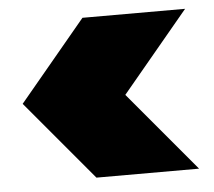

<svg xmlns="http://www.w3.org/2000/svg" viewBox="-40 -599 576 516"><g transform="rotate(-5 248.5 -340.5)"><path d="M296.9 -339.8 477.1 -125H200.2L20 -339.8L200.2 -556.2H477.1Z"/></g></svg>

Font: SVN-Poppins Black
Style: Regular
Weight: 900
Designer: Ninad Kale (Devanagari), Jonny Pinhorn (Latin)
Foundry: Indian Type Foundry
Version: Version 3.002 2017